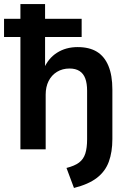

<svg xmlns="http://www.w3.org/2000/svg" viewBox="-22 -739 646 950"><path d="M344 191 307 92Q347 82 369 65.5Q391 49 400 21Q409 -7 409 -50V-290Q409 -326 400 -350.5Q391 -375 371.5 -387.5Q352 -400 322 -400Q287 -400 260 -383.5Q233 -367 218.5 -338Q204 -309 204 -271V0H79V-556H-2V-646H79V-719H201V-646H382V-556H201V-397H194Q216 -450 260 -478Q304 -506 362 -506Q420 -506 457.5 -483Q495 -460 514.5 -413Q534 -366 534 -296V-51Q534 13 516.5 61Q499 109 457.5 141Q416 173 344 191Z"/></svg>

Font: Nunitoga
Style: Bold
Weight: 700
Designer: Vernon Adams
Foundry: Vernon Adams
Version: Version 1.0